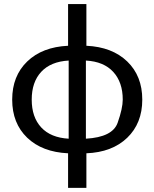

<svg xmlns="http://www.w3.org/2000/svg" viewBox="-20 -737 749 931"><path d="M575.2 -253.9Q575.2 -337.9 529.3 -388.2Q483.4 -438.5 396.5 -443.4V-64.5Q525.9 -71.8 550.5 -141.8Q575.2 -211.9 575.2 -253.9ZM313 -64.5V-443.4Q226.1 -438.5 179.9 -388.7Q133.8 -338.9 133.8 -253.9Q133.8 -168.9 179.9 -119.1Q226.1 -69.3 313 -64.5ZM398.9 -717.3V-515.1Q523.9 -509.3 596.9 -439Q669.9 -368.7 669.9 -253.9Q669.9 -139.2 596.7 -68.8Q523.4 1.5 398.9 6.3V173.8H310.1V6.3Q184.6 0.5 111.8 -69.3Q39.1 -139.2 39.1 -253.9Q39.1 -368.7 112.1 -439Q185.1 -509.3 310.1 -515.1V-717.3Z"/></svg>

Font: Lato-Medium
Style: Regular
Weight: 500
Designer: Lukasz Dziedzic
Foundry: tyPoland Lukasz Dziedzic
Version: Version 2.006; 2014-01-15